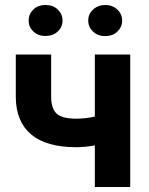

<svg xmlns="http://www.w3.org/2000/svg" viewBox="-20 -746 594 766"><path d="M499.5 0H358.4V-166Q318.8 -158.7 284.7 -158.7Q165 -158.7 104.5 -209.5Q43.9 -260.3 43 -357.9V-528.3H184.1V-357.9Q184.6 -312 206.5 -292.2Q228.5 -272.5 284.7 -272.5Q319.8 -272.5 358.4 -280.8V-528.3H499.5ZM229.5 -664.1Q229.5 -638.2 210.4 -620.4Q191.4 -602.5 161.6 -602.5Q131.3 -602.5 112.8 -620.6Q94.2 -638.7 94.2 -664.1Q94.2 -689.5 112.8 -707.8Q131.3 -726.1 161.6 -726.1Q191.9 -726.1 210.7 -707.8Q229.5 -689.5 229.5 -664.1ZM332 -664.1Q332 -690.4 351.8 -708.3Q371.6 -726.1 399.9 -726.1Q428.7 -726.1 448 -708Q467.3 -689.9 467.3 -664.1Q467.3 -638.7 448.7 -620.4Q430.2 -602.1 399.9 -602.1Q369.6 -602.1 350.8 -620.4Q332 -638.7 332 -664.1Z"/></svg>

Font: SteelSelectRoboto
Style: Roboto-Bold
Weight: 700
Designer: Google
Version: Version 2.137; 2017